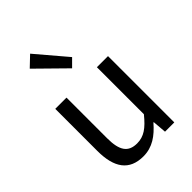

<svg xmlns="http://www.w3.org/2000/svg" viewBox="-252 -985 1112 1112"><g transform="rotate(-45 303.5 -429.5)"><path d="M251 13C325 13 379 -26 430 -85H433L440 0H516V-543H425V-158C373 -94 334 -66 278 -66C206 -66 176 -109 176 -210V-543H84V-199C84 -60 136 13 251 13ZM319 -640 365 -686 207 -872 144 -812Z"/></g></svg>

Font: Source Han Sans KR
Style: Regular
Weight: 400
Designer: Ryoko NISHIZUKA 西塚涼子 (kana, bopomofo & ideographs); Paul D. Hunt (Latin, Greek & Cyrillic); Sandoll Communications 산돌커뮤니
Foundry: Adobe
Version: Version 2.004;hotconv 1.0.118;makeotfexe 2.5.65603